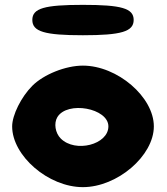

<svg xmlns="http://www.w3.org/2000/svg" viewBox="-20 -820 686 790"><path d="M113 -467C67 -421 30 -346 30 -300C30 -179 179 -50 321 -50C463 -50 613 -179 613 -300C613 -421 463 -550 321 -550C250 -550 160 -514 113 -467ZM426 -300C426 -225 290 -190 230 -250C207 -273 201 -313 216 -338C257 -406 426 -375 426 -300ZM113 -738C113 -690 163 -675 321 -675C479 -675 530 -690 530 -738C530 -786 479 -800 321 -800C163 -800 113 -786 113 -738Z"/></svg>

Font: Hussar Skorodowane
Style: Bold
Weight: 700
Foundry: Cannot Into Space Fonts
Version: Version 0.892